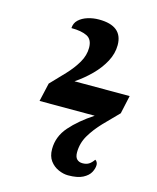

<svg xmlns="http://www.w3.org/2000/svg" viewBox="-110 -797 721 884"><g transform="rotate(15 250.0 -355.0)"><path d="M299 10Q277 10 253 -0.5Q229 -11 213 -32.5Q197 -54 197 -88Q197 -148 238.5 -195.5Q280 -243 347 -287H84L104 -375Q137 -409 169 -443Q201 -477 221 -511.5Q241 -546 241 -582Q241 -622 214 -635.5Q187 -649 139 -649Q140 -673 156.5 -688.5Q173 -704 198.5 -712Q224 -720 252 -720Q365 -720 365 -628Q365 -588 344.5 -549.5Q324 -511 290 -477Q256 -443 216 -416H479L460 -329Q425 -294 391 -258.5Q357 -223 334.5 -185Q312 -147 312 -103Q312 -81 322 -71Q332 -61 349 -61Q367 -61 379 -68.5Q391 -76 402 -92Q408 -89 411 -82.5Q414 -76 414 -70Q414 -53 404 -34.5Q394 -16 369 -3Q344 10 299 10Z"/></g></svg>

Font: Noto Serif Condensed ExtraBold
Style: Italic
Weight: 800
Width: 3
Italic angle: -12°
Designer: Monotype Design Team
Foundry: Monotype Imaging Inc.
Version: Version 2.014; ttfautohint (v1.8.4.7-5d5b)